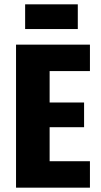

<svg xmlns="http://www.w3.org/2000/svg" viewBox="-20 -866 464 886"><path d="M96 -732H339V-846H96ZM54 0H395V-122H209V-279H368V-393H209V-538H395V-660H54Z"/></svg>

Font: Bricolage Grotesque 10pt Condensed ExtraBold
Style: Regular
Weight: 800
Width: 3
Designer: Mathieu Triay
Foundry: Atelier Triay
Version: Version 1.000;gftools[0.9.29]